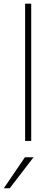

<svg xmlns="http://www.w3.org/2000/svg" viewBox="-41 -767 288 1045"><path d="M95.7 -747.1H128.9V0H95.7ZM94.7 88.9H141.6L11.7 257.8H-20.5Z"/></svg>

Font: Min Sans VF VF
Style: Regular
Weight: 400
Designer: Jinseong-Kim, NotoSansCJK, Nunito
Foundry: Jinseong-Kim
Version: Version 1.420;Glyphs 3.1.2 (3151)